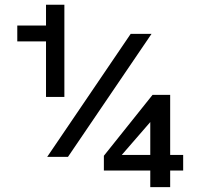

<svg xmlns="http://www.w3.org/2000/svg" viewBox="-20 -753 838 802"><path d="M607.7 -105.7H488.5L607.7 -243.1ZM607.7 -40.8V28.8H690.8V-40.8H745.1V-105.7H690.8V-356.6H617.1L413.9 -102.3V-40.8ZM52.2 -580.2H172.2V-348H248.9V-733.2H172.2V-646.3H52.2ZM263.9 -97.7 612.9 -611.4H525.8L177.1 -97.7Z"/></svg>

Font: Estedad VF
Style: Regular
Weight: 100
Designer: Amin Abedi
Version: Version 7.3